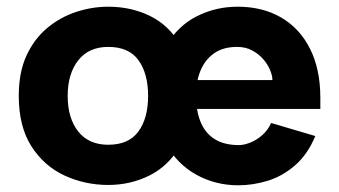

<svg xmlns="http://www.w3.org/2000/svg" viewBox="-20 -540 1012 573"><path d="M303 12Q234 12 173 -16Q112 -44 74 -103Q36 -162 36 -254Q36 -324 59 -374Q82 -424 121 -456.5Q160 -489 207.5 -504.5Q255 -520 303 -520Q372 -520 428.5 -492Q485 -464 518.5 -405.5Q552 -347 552 -254Q552 -162 517 -103Q482 -44 425.5 -16Q369 12 303 12ZM303 -108Q364 -108 393 -147.5Q422 -187 422 -254Q422 -320 393.5 -360Q365 -400 303 -400Q245 -400 213.5 -360Q182 -320 182 -254Q182 -187 213.5 -147.5Q245 -108 303 -108ZM691 13Q624 13 567 -18Q510 -49 476 -109Q442 -169 442 -256Q442 -346 476.5 -404.5Q511 -463 567.5 -491.5Q624 -520 689 -520Q764 -520 819.5 -487.5Q875 -455 905.5 -394Q936 -333 936 -248V-215H533L532 -301H793Q793 -314 786 -331Q779 -348 765.5 -363.5Q752 -379 732.5 -389.5Q713 -400 688 -400Q646 -400 619 -381Q592 -362 578.5 -329.5Q565 -297 565 -256Q565 -210 578.5 -176.5Q592 -143 620.5 -125Q649 -107 693 -107Q708 -107 727 -114.5Q746 -122 763 -137Q780 -152 789 -173L921 -134Q898 -79 860.5 -46.5Q823 -14 779 -0.5Q735 13 691 13Z"/></svg>

Font: Inclusive Sans
Style: Regular
Weight: 400
Designer: Olivia King
Foundry: Olivia King
Version: Version 2.004